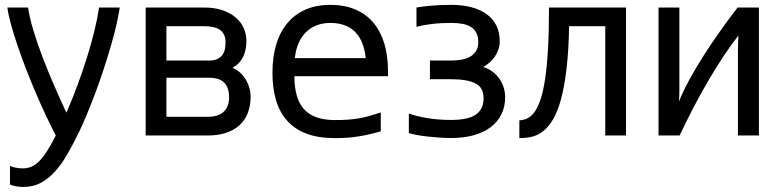

<svg xmlns="http://www.w3.org/2000/svg" viewBox="-20 -549 3161 778"><path d="M465.3 -518.6Q460.9 -488.8 451.9 -449.2Q442.9 -409.7 429.7 -364.3Q416.5 -318.8 400.6 -270.3Q384.8 -221.7 366.9 -173.8Q349.1 -126 330.3 -81.3Q311.5 -36.6 293.5 0Q272.9 41 251.2 78.6Q229.5 116.2 203.6 145.3Q177.7 174.3 146.2 191.4Q114.7 208.5 74.7 208.5Q72.3 208.5 65.9 208.3Q59.6 208 52 207Q44.4 206.1 35.9 204.1Q27.3 202.1 20.5 198.7V123Q28.3 127 36.6 128.9Q44.9 130.9 52.2 131.8Q59.6 132.8 64.9 133.1Q70.3 133.3 72.8 133.3Q91.3 133.3 107.7 126.2Q124 119.1 139.6 103.3Q155.3 87.4 171.4 62Q187.5 36.6 206.1 0Q186.5 -37.1 165.8 -81.5Q145 -126 124.5 -173.8Q104 -221.7 85.2 -270.5Q66.4 -319.3 51 -364.5Q35.6 -409.7 24.7 -449.5Q13.7 -489.3 9.8 -518.6H93.8Q99.6 -478 115 -426.8Q130.4 -375.5 151.9 -319.1Q173.3 -262.7 198.7 -204.3Q224.1 -146 249 -92.3Q273.4 -147.9 294.9 -206.3Q316.4 -264.6 333.7 -320.3Q351.1 -376 363.3 -426.8Q375.5 -477.5 381.3 -518.6Z M570.3 0V-518.6H805.7Q849.6 -518.6 882.1 -507.3Q914.6 -496.1 936 -477.3Q957.5 -458.5 968 -434.1Q978.5 -409.7 978.5 -382.8Q978.5 -366.7 975.6 -350.8Q972.7 -335 966.1 -320.8Q959.5 -306.6 948.5 -294.7Q937.5 -282.7 921.9 -274.4Q940.4 -266.6 954.3 -253.4Q968.3 -240.2 977.3 -224.4Q986.3 -208.5 991 -191.4Q995.6 -174.3 995.6 -159.2Q995.6 -120.6 983.9 -90.8Q972.2 -61 949.7 -41Q927.2 -21 895.3 -10.5Q863.3 0 823.2 0ZM823.2 -75.7Q840.8 -75.7 856.2 -79.8Q871.6 -84 883.1 -93.3Q894.5 -102.5 901.4 -117.9Q908.2 -133.3 908.2 -155.8Q908.2 -193.8 888.7 -213.9Q869.1 -233.9 827.6 -233.9H654.3V-75.7ZM827.1 -303.7Q846.2 -303.7 859.1 -309.3Q872.1 -314.9 879.9 -324.7Q887.7 -334.5 890.9 -347.9Q894 -361.3 894 -377.4Q894 -410.2 873.3 -426.5Q852.5 -442.9 805.7 -442.9H654.3V-303.7Z M1522.9 -16.6Q1501 -10.3 1479.7 -5.4Q1458.5 -0.5 1436.3 3.2Q1414.1 6.8 1389.9 8.8Q1365.7 10.7 1337.9 10.7Q1270.5 10.7 1222.4 -7.3Q1174.3 -25.4 1143.6 -59.8Q1112.8 -94.2 1098.4 -143.3Q1084 -192.4 1084 -254.9Q1084 -319.3 1099.6 -370.1Q1115.2 -420.9 1145.3 -456.3Q1175.3 -491.7 1218.8 -510.5Q1262.2 -529.3 1318.4 -529.3Q1376 -529.3 1419.9 -510.5Q1463.9 -491.7 1493.2 -456.8Q1522.5 -421.9 1537.4 -372.1Q1552.2 -322.3 1552.2 -260.3V-240.2H1172.9Q1172.9 -149.4 1212.4 -106Q1252 -62.5 1337.9 -62.5Q1367.2 -62.5 1390.6 -64.2Q1414.1 -65.9 1435.1 -69.6Q1456.1 -73.2 1477.1 -79.1Q1498 -85 1522.9 -93.3ZM1461.9 -313.5Q1454.6 -384.8 1418.2 -420.4Q1381.8 -456.1 1318.4 -456.1Q1289.1 -456.1 1264.2 -446.8Q1239.3 -437.5 1220.7 -419.4Q1202.1 -401.4 1190.2 -374.8Q1178.2 -348.1 1174.8 -313.5Z M1808.1 -63Q1877 -63 1908.2 -84.7Q1939.5 -106.4 1939.5 -150.9Q1939.5 -194.8 1906.2 -211.4Q1873 -228 1808.1 -228H1722.2V-303.7H1808.1Q1828.6 -303.7 1848.1 -306.9Q1867.7 -310.1 1883.3 -318.4Q1898.9 -326.7 1908.4 -341.3Q1918 -356 1918 -378.9Q1918 -400.9 1910.2 -415.8Q1902.3 -430.7 1888.2 -439.7Q1874 -448.7 1853.8 -452.4Q1833.5 -456.1 1808.1 -456.1Q1764.2 -456.1 1730.2 -451.9Q1696.3 -447.8 1667.5 -440.4V-518.6Q1689.5 -522.5 1726.1 -525.9Q1762.7 -529.3 1808.1 -529.3Q1853.5 -529.3 1889.9 -519.8Q1926.3 -510.3 1951.9 -491.7Q1977.5 -473.1 1991.2 -445.6Q2004.9 -418 2004.9 -381.8Q2004.9 -364.3 1999.5 -348.6Q1994.1 -333 1985.1 -319.6Q1976.1 -306.2 1963.9 -295.7Q1951.7 -285.2 1938.5 -277.8Q1960.4 -270.5 1976.8 -257.8Q1993.2 -245.1 2004.4 -228.8Q2015.6 -212.4 2021.2 -193.6Q2026.9 -174.8 2026.9 -155.3Q2026.9 -116.7 2012 -86.2Q1997.1 -55.7 1969 -34.2Q1940.9 -12.7 1900.1 -1.2Q1859.4 10.3 1808.1 10.3Q1785.6 10.3 1760.5 8.5Q1735.4 6.8 1711.7 4.2Q1688 1.5 1668.2 -2.2Q1648.4 -5.9 1636.7 -10.3V-88.9Q1666 -78.1 1710.9 -70.6Q1755.9 -63 1808.1 -63Z M2204.6 -518.6H2516.6V0H2432.6V-442.9H2286.1Q2284.2 -341.3 2275.4 -268.3Q2266.6 -195.3 2252.7 -145Q2238.8 -94.7 2220.2 -64Q2201.7 -33.2 2179.9 -16.6Q2158.2 0 2134 5.4Q2109.9 10.7 2084.5 10.7V-61.5Q2101.1 -62 2116.5 -69.1Q2131.8 -76.2 2145.3 -94.2Q2158.7 -112.3 2169.7 -144.3Q2180.7 -176.3 2188.5 -226.8Q2196.3 -277.3 2200.4 -349.1Q2204.6 -420.9 2204.6 -518.6Z M2732.9 -518.6V-179.2Q2732.9 -169.4 2732.4 -158.9Q2731.9 -148.4 2731 -137.2Q2747.6 -178.7 2773.2 -225.8Q2798.8 -272.9 2830.3 -322.3Q2861.8 -371.6 2897.2 -421.6Q2932.6 -471.7 2968.8 -518.6H3055.2V0H2970.2V-343.8Q2970.2 -363.8 2970.7 -377.4Q2971.2 -391.1 2972.2 -405.3Q2942.9 -368.2 2911.4 -320.6Q2879.9 -272.9 2848.9 -220Q2817.9 -167 2788.6 -110.6Q2759.3 -54.2 2733.9 0H2648.4V-518.6Z"/></svg>

Font: Arian AMU
Style: Regular
Weight: 400
Designer: Ruben Hakobyan (Tarumian)
Foundry: Ruben Hakobyan (Tarumian)
Version: Version 4.003